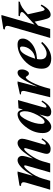

<svg xmlns="http://www.w3.org/2000/svg" viewBox="947 -1664 732 2666"><g transform="rotate(-90 1313.0 -331.0)"><path d="M726.1 -111.8Q658.2 5.9 579.1 5.9Q509.8 5.9 509.8 -49.8Q509.8 -68.4 521.5 -107.9L585 -325.2Q595.7 -361.8 579.1 -361.8Q556.2 -361.8 498 -282.7Q432.6 -194.3 406.7 -106L376 0H252L345.2 -325.2Q356 -361.8 340.3 -361.8Q317.4 -361.8 258.8 -284.7Q193.4 -197.8 167.5 -108.9L135.7 0H11.7L106.9 -325.2Q115.7 -355.5 115.7 -371.1Q115.7 -407.7 63.5 -404.8L69.3 -426.3L235.8 -453.1H264.6L204.1 -239.7L251 -312.5Q290 -373 334 -411.1Q381.8 -453.1 420.4 -453.1Q448.2 -453.1 464.6 -435.3Q481 -417.5 481 -389.6Q481 -352.5 444.3 -239.7L493.7 -312.5Q587.9 -453.1 659.2 -453.1Q687 -453.1 703.4 -435.3Q719.7 -417.5 719.7 -389.6Q719.7 -362.3 703.1 -306.2L643.6 -101.1Q638.2 -83 638.2 -73.7Q638.2 -60.5 650.4 -60.5Q672.4 -60.5 709 -120.1Z M1256.3 -447.3 1158.2 -101.1Q1151.9 -78.6 1151.9 -67.9Q1151.9 -51.8 1165 -51.8Q1191.4 -51.8 1233.4 -120.1L1250.5 -111.8Q1177.7 14.6 1093.8 14.6Q1029.3 14.6 1029.3 -41.5Q1029.3 -51.3 1057.1 -149.9Q966.8 14.6 885.3 14.6Q848.1 14.6 824.7 -14.6Q798.3 -46.4 798.3 -104Q798.3 -232.4 888.7 -345.2Q974.6 -453.1 1062 -453.1Q1110.8 -453.1 1125.5 -379.9L1142.1 -439.5ZM1101.6 -354Q1101.6 -379.4 1093.8 -398.9Q1084.5 -422.4 1067.9 -422.4Q1024.9 -422.4 974.1 -312Q925.3 -205.6 925.3 -124Q925.3 -78.1 953.6 -78.1Q994.6 -78.1 1048.1 -177.5Q1101.6 -276.9 1101.6 -354Z M1681.6 -391.6Q1681.6 -357.4 1664.1 -326.4Q1646.5 -295.4 1626.5 -295.4Q1606 -295.4 1593 -317.1Q1580.1 -338.9 1573.7 -338.9Q1548.3 -338.9 1505.4 -258.3Q1453.1 -160.6 1413.1 0H1295.4L1376.5 -329.1Q1383.8 -358.4 1383.8 -374Q1383.8 -394 1371.6 -400.9Q1361.3 -406.7 1334 -405.8L1337.9 -420.4L1486.3 -453.1H1515.1L1441.9 -177.7Q1518.1 -345.7 1562 -404.8Q1598.6 -453.1 1636.2 -453.1Q1681.6 -453.1 1681.6 -391.6Z M2110.4 -381.8Q2110.4 -315.9 2043.9 -259.3Q1963.9 -191.4 1826.7 -182.6Q1821.8 -164.6 1821.8 -136.7Q1821.8 -49.8 1902.8 -49.8Q1968.3 -49.8 2048.8 -126L2063.5 -110.8Q1954.1 14.6 1835.4 14.6Q1691.9 14.6 1691.9 -117.2Q1691.9 -258.3 1806.6 -360.4Q1910.6 -453.1 2027.8 -453.1Q2110.4 -453.1 2110.4 -381.8ZM2000 -390.6Q2000 -419.4 1974.1 -419.4Q1897.9 -419.4 1831.5 -209Q1908.7 -216.3 1957 -275.9Q2000 -328.6 2000 -390.6Z M2626 -439.5 2620.1 -420.4Q2550.3 -411.1 2447.3 -310.5L2490.2 -119.1Q2500 -77.1 2515.6 -77.1Q2532.7 -77.1 2565.4 -131.8Q2583.5 -119.6 2582.5 -121.1Q2515.1 5.9 2442.4 5.9Q2417 5.9 2403.3 -11.2Q2385.7 -33.2 2372.1 -94.2L2345.2 -215.3L2291 -168.5L2243.2 0H2119.1L2277.8 -549.3Q2287.1 -582 2287.1 -596.7Q2287.1 -631.3 2236.3 -629.4L2242.2 -650.4L2408.7 -677.2H2437.5L2304.7 -217.3L2451.7 -352.1Q2479 -377 2479 -393.6Q2479 -417.5 2420.9 -420.4L2426.8 -439.5Z"/></g></svg>

Font: Dai Banna SIL Book
Style: BoldOblique
Weight: 700
Italic angle: -11°
Designer: Victor Gaultney
Foundry: SIL International
Version: Version 2.000